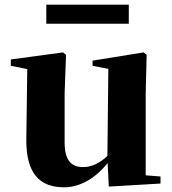

<svg xmlns="http://www.w3.org/2000/svg" viewBox="-20 -780 731 817"><path d="M528 -760H177V-679H528ZM600 -34V-384L604 -547L591 -557L374 -522V-500L441 -487L437 -117C408 -88 372 -69 334 -69C286 -69 255 -94 255 -174V-384L261 -547L248 -557L26 -527V-500L96 -486L92 -189C90 -37 153 17 253 17C326 17 392 -28 438 -86L443 14L663 1V-29Z"/></svg>

Font: Noto Serif TC Black
Style: Regular
Weight: 900
Version: Version 1.001;PS 1.001;hotconv 16.6.54;makeotf.lib2.5.65590